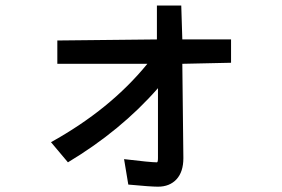

<svg xmlns="http://www.w3.org/2000/svg" viewBox="-20 -622 1040 708"><path d="M832 -390.6 652.3 -386.7 656.2 -39.1Q656.2 11.7 630.9 39.1Q605.5 66.4 562.5 66.4Q535.2 66.4 453.1 58.6L437.5 -35.2Q535.2 -23.4 558.6 -23.4Q562.5 -23.4 562.5 -39.1V-296.9Q425.8 -140.6 230.5 -23.4L168 -97.7Q386.7 -218.8 523.4 -386.7H191.4V-472.7L558.6 -476.6V-601.6H648.4L652.3 -476.6H832Z"/></svg>

Font: WenQuanYi Micro Hei
Style: Regular
Weight: 400
Foundry: Ascender Corporation
Version: Version 0.2.0-beta